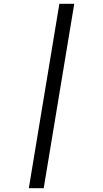

<svg xmlns="http://www.w3.org/2000/svg" viewBox="-20 -843 540 1006"><path d="M131 143 291 -823H369L209 143Z"/></svg>

Font: Iosevka Slab
Style: Italic
Weight: 400
Italic angle: -9°
Monospace: yes
Designer: Belleve Invis
Foundry: Belleve Invis
Version: Version 11.1.0; ttfautohint (v1.8.3)